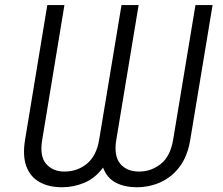

<svg xmlns="http://www.w3.org/2000/svg" viewBox="-20 -748 901 777"><path d="M81.5 -182.6 171.4 -727.5H240.7L150.9 -182.6Q139.6 -115.2 167 -84.5Q194.3 -53.7 240.2 -53.7Q293.5 -53.7 332 -85.7Q370.6 -117.7 381.3 -182.6L471.7 -727.5H541L450.7 -182.6Q439.9 -117.7 466.3 -85.7Q492.7 -53.7 543 -53.7Q591.8 -53.7 630.6 -84.5Q669.4 -115.2 680.7 -182.6L771 -727.5H840.3L750 -182.6Q739.3 -117.2 708 -74.7Q676.8 -32.2 631.1 -11.2Q585.4 9.8 532.2 9.8Q485.4 9.8 449.5 -8.3Q413.6 -26.4 397 -69.8Q364.3 -25.9 320.8 -8.1Q277.3 9.8 231 9.8Q177.7 9.8 140.1 -11.2Q102.5 -32.2 86.7 -74.7Q70.8 -117.2 81.5 -182.6Z"/></svg>

Font: Inter Light
Style: Italic
Weight: 300
Italic angle: -9.3988°
Designer: Rasmus Andersson
Foundry: rsms
Version: Version 4.001;git-66647c0bb